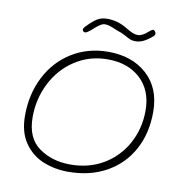

<svg xmlns="http://www.w3.org/2000/svg" viewBox="-75 -719 755 790"><g transform="rotate(10 302.5 -324.0)"><path d="M46 -197Q46 -287 83 -359.5Q120 -432 187 -473.5Q254 -515 339 -515Q439 -515 501 -458.5Q563 -402 563 -303Q563 -213 525.5 -144.5Q488 -76 419.5 -38Q351 0 260 0Q205 0 156.5 -19.5Q108 -39 77 -83.5Q46 -128 46 -197ZM531 -303Q531 -387 479 -435.5Q427 -484 342 -484Q266 -484 205.5 -444.5Q145 -405 111.5 -339Q78 -273 78 -197Q78 -109 133 -70Q188 -31 264 -31Q342 -31 402.5 -67Q463 -103 497 -165.5Q531 -228 531 -303ZM219 -587Q219 -593 226 -600Q251 -626 268.5 -637Q286 -648 310 -648Q352 -648 387 -628Q407 -616 420 -610Q433 -604 446 -604Q464 -604 488 -626Q499 -636 505 -636Q508 -636 512 -631.5Q516 -627 516 -623Q516 -616 511 -611Q490 -593 473.5 -585Q457 -577 439 -577Q428 -577 418.5 -580.5Q409 -584 396 -592Q392 -594 384 -598Q376 -602 369 -604Q362 -606 341 -615Q320 -624 306 -624Q296 -624 286 -617.5Q276 -611 265.5 -602Q255 -593 250 -588Q236 -577 230 -577Q225 -577 222 -580Q219 -583 219 -587Z"/></g></svg>

Font: Mali ExtraLight
Style: Italic
Weight: 275
Italic angle: -10°
Version: Version 1.000; ttfautohint (v1.6)